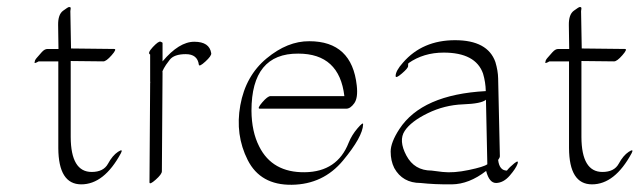

<svg xmlns="http://www.w3.org/2000/svg" viewBox="-20 -494 1815 545"><path d="M146 -355Q145.5 -393.1 145 -422.9Q144.5 -452.6 158.9 -463.4Q173.3 -474.1 176 -474.1Q178.7 -474.1 179.4 -473.6Q180.2 -473.1 180.4 -471.9Q180.7 -470.7 180.7 -469.5Q180.7 -468.3 180.2 -466.1Q179.7 -463.9 179.7 -462.4L181.6 -356.4L304.2 -355Q312.5 -355 296.9 -337.2Q281.2 -319.3 272.9 -319.8Q227.1 -320.3 180.7 -320.8V-105Q181.2 -5.9 240.2 -5.9Q273.9 -5.9 286.6 -29.3Q299.3 -52.7 314.9 -63Q330.6 -73.2 323.2 -59.1Q275.4 29.3 210.7 29.3Q146 29.3 145.5 -73.7V-319.8H89.8Q77.1 -312.5 78.1 -316.9L78.6 -318.4Q78.6 -323.2 84.2 -329.6Q89.8 -335.9 98.1 -345.5Q106.4 -355 114.7 -355Z M441.4 -319.8Q488.3 -375.5 531.5 -375.5Q574.7 -375.5 579.6 -342.8Q580.6 -335.4 563 -319.3Q545.4 -303.2 544.4 -310.5Q540.5 -340.3 507.3 -340.3Q474.1 -340.3 461.7 -324.2Q449.2 -308.1 445.3 -300.3Q440.4 -291 440.9 -290Q441.4 -289.1 441.4 -288.6L439.5 -7.8Q439.5 0.5 421.9 16.1Q404.3 31.7 404.3 23.4L406.2 -257.3Q406.2 -258.3 406.5 -260.3Q406.7 -262.2 406.2 -263.2V-339.4Q397.5 -342.8 413.8 -360.4Q430.2 -377.9 435.8 -375.7Q441.4 -373.5 441.4 -372.1Z M715.8 -78.1Q752.9 -3.9 845.2 -5.1Q937.5 -6.3 969.7 -88.9Q978.5 -110.8 994.9 -129.9Q1011.2 -148.9 1010.7 -141.1Q1009.8 -106 953.6 -38.3Q897.5 29.3 808.3 30.5Q719.2 31.7 683.1 -39.8Q647 -111.3 662.1 -195.1Q677.2 -278.8 736.6 -328.1Q795.9 -377.4 857.9 -377Q979 -377 992.7 -251Q996.6 -216.3 985.6 -200.9Q974.6 -185.5 962.9 -185.5H717.3Q709 -185.5 724.4 -203.4Q739.7 -221.2 748 -221.2H957.5Q943.4 -341.8 826.7 -341.8Q693.8 -342.8 693.8 -179.7Q694.3 -120.1 715.8 -78.1Z M1388.2 25.4Q1368.7 25.4 1359.9 -8.8Q1311.5 28.8 1262.5 29.3Q1213.4 29.8 1173.8 25.4Q1122.6 25.4 1099.1 -17.1Q1088.9 -37.6 1088.9 -63.7Q1088.9 -89.8 1113.8 -127.9Q1177.7 -225.6 1358.9 -235.4Q1358.4 -260.7 1351.1 -285.2Q1330.1 -344.7 1239.3 -344.7Q1182.1 -344.7 1139.2 -314.5Q1138.2 -312 1138.4 -306.4Q1138.7 -300.8 1120.8 -285.4Q1103 -270 1103 -278.3Q1103 -293 1124 -316.4Q1179.2 -379.9 1271.7 -379.9Q1364.3 -379.9 1386.2 -317.9Q1393.6 -293 1394 -271.5L1398.9 -50.8Q1398.9 -46.4 1394 -40Q1397.5 -9.8 1418.9 -9.8Q1426.3 -19.5 1439.7 -30.3Q1453.1 -41 1449.2 -29.3Q1444.3 -15.6 1426.8 4.6Q1409.2 24.9 1388.2 25.4ZM1359.4 -210.9Q1346.7 -199.7 1294.2 -197.8Q1241.7 -195.8 1194.1 -172.6Q1146.5 -149.4 1128.7 -122.3Q1110.8 -95.2 1133.5 -52.5Q1156.2 -9.8 1205.1 -9.8Q1205.1 -9.8 1236.3 -5.9Q1268.1 -2.4 1311 -11.5Q1354 -20.5 1363.3 -27.8Z M1595.7 -355Q1595.2 -393.1 1594.7 -422.9Q1594.2 -452.6 1608.6 -463.4Q1623 -474.1 1625.7 -474.1Q1628.4 -474.1 1629.2 -473.6Q1629.9 -473.1 1630.1 -471.9Q1630.4 -470.7 1630.4 -469.5Q1630.4 -468.3 1629.9 -466.1Q1629.4 -463.9 1629.4 -462.4L1631.3 -356.4L1753.9 -355Q1762.2 -355 1746.6 -337.2Q1731 -319.3 1722.7 -319.8Q1676.8 -320.3 1630.4 -320.8V-105Q1630.9 -5.9 1689.9 -5.9Q1723.6 -5.9 1736.3 -29.3Q1749 -52.7 1764.6 -63Q1780.3 -73.2 1772.9 -59.1Q1725.1 29.3 1660.4 29.3Q1595.7 29.3 1595.2 -73.7V-319.8H1539.6Q1526.9 -312.5 1527.8 -316.9L1528.3 -318.4Q1528.3 -323.2 1533.9 -329.6Q1539.6 -335.9 1547.9 -345.5Q1556.2 -355 1564.5 -355Z"/></svg>

Font: ML-NILA06
Style: Regular
Weight: 400
Designer: CLT@C-DIT
Version: Version ML-NILA06 1.0